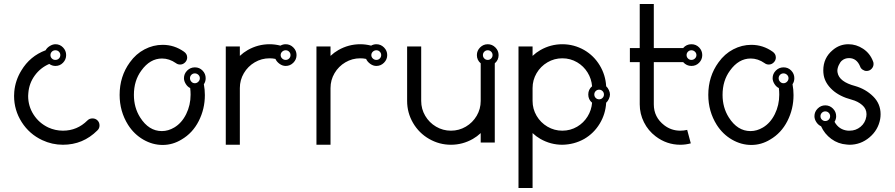

<svg xmlns="http://www.w3.org/2000/svg" viewBox="-20 -720 4450 955"><path d="M256 -500Q242 -500 227.5 -491Q213 -482 207 -470Q129 -441 86 -369Q56 -320 51 -264Q50 -253 50 -243Q50 -172 88 -112.5Q126 -53 190 -23Q239 0 293 0Q393 0 464 -71Q475 -81 475 -96Q475 -111 465 -121Q455 -131 440 -131Q425 -131 415 -121Q364 -70 293 -70Q255 -70 220 -86Q174 -108 147 -150Q120 -192 120 -243Q120 -250 121 -258Q125 -306 153 -344.5Q181 -383 225 -402Q239 -392 256 -392Q278 -392 293.5 -408Q309 -424 309 -446Q309 -468 293.5 -484Q278 -500 256 -500ZM238 -463Q245 -470 255.5 -470Q266 -470 273 -463Q280 -456 280 -446Q280 -436 273 -429Q266 -422 255.5 -422Q245 -422 238 -429Q231 -436 231 -446Q231 -456 238 -463Z M789 -497Q742 -497 699 -474.5Q656 -452 626 -410Q575 -340 575 -248Q575 -166 617 -99Q647 -52 693 -25.5Q739 1 789 1Q839 1 883 -26Q938 -58 968.5 -118Q999 -178 999 -247Q999 -274 994 -301Q1003 -314 1003 -331Q1003 -353 987.5 -369Q972 -385 949.5 -385Q927 -385 911 -369Q895 -353 895 -331Q895 -317 904 -302.5Q913 -288 926 -282Q928 -266 928 -249Q928 -197 906 -152.5Q884 -108 847 -86Q817 -68 785 -68Q720 -68 677 -136Q646 -185 646 -248Q646 -319 683 -369Q726 -429 786 -429Q822 -429 855 -406Q864 -399 876 -399Q890 -399 900.5 -409.5Q911 -420 911 -434Q911 -452 895 -463Q847 -497 789 -497ZM932 -348Q939 -355 949 -355Q959 -355 966.5 -348Q974 -341 974 -331Q974 -321 966.5 -313.5Q959 -306 949 -306Q939 -306 932 -313.5Q925 -321 925 -331Q925 -341 932 -348Z M1401 -500Q1387 -500 1375 -493Q1348 -500 1321 -500Q1263 -500 1212 -471Q1191 -459 1173 -442V-489H1103V-282V0H1173V-282Q1173 -322 1193 -356Q1213 -390 1247 -410Q1281 -430 1321 -430Q1336 -430 1350 -427Q1356 -413 1370.5 -402.5Q1385 -392 1401 -392Q1423 -392 1439 -408Q1455 -424 1455 -446Q1455 -468 1439 -484Q1423 -500 1401 -500ZM1383.5 -463Q1391 -470 1401 -470Q1411 -470 1418 -463Q1425 -456 1425 -446Q1425 -436 1418 -429Q1411 -422 1401 -422Q1391 -422 1383.5 -429Q1376 -436 1376 -446Q1376 -456 1383.5 -463Z M1852 -500Q1838 -500 1826 -493Q1799 -500 1772 -500Q1714 -500 1663 -471Q1642 -459 1624 -442V-489H1554V-282V0H1624V-282Q1624 -322 1644 -356Q1664 -390 1698 -410Q1732 -430 1772 -430Q1787 -430 1801 -427Q1807 -413 1821.5 -402.5Q1836 -392 1852 -392Q1874 -392 1890 -408Q1906 -424 1906 -446Q1906 -468 1890 -484Q1874 -500 1852 -500ZM1834.5 -463Q1842 -470 1852 -470Q1862 -470 1869 -463Q1876 -456 1876 -446Q1876 -436 1869 -429Q1862 -422 1852 -422Q1842 -422 1834.5 -429Q1827 -436 1827 -446Q1827 -456 1834.5 -463Z M2352 -446Q2352 -421 2371 -405Q2371 -405 2371 -218Q2371 -178 2351 -144Q2331 -110 2297 -90Q2263 -70 2223 -70Q2183 -70 2149 -90Q2115 -110 2095 -144Q2075 -178 2075 -218V-489H2005V-218Q2005 -159 2034.5 -108.5Q2064 -58 2114.5 -29Q2165 0 2223 0Q2281 0 2332 -29Q2353 -41 2371 -58V-11H2441V-405Q2460 -421 2460 -446Q2460 -468 2444 -484Q2428 -500 2406 -500Q2384 -500 2368 -484Q2352 -468 2352 -446ZM2389 -463Q2396 -470 2406 -470Q2416 -470 2423 -463Q2430 -456 2430 -446Q2430 -436 2423 -429Q2416 -422 2406 -422Q2396 -422 2389 -429Q2382 -436 2382 -446Q2382 -456 2389 -463Z M2668 -471Q2647 -459 2629 -442V-489H2559V-218V215H2629V-58Q2647 -41 2668 -29Q2719 0 2777 0Q2836 -1 2886 -29Q2934 -57 2963 -105Q2992 -153 2995 -209Q3003 -216 3008.5 -228Q3014 -240 3014 -250Q3014 -260 3008.5 -272Q3003 -284 2995 -291Q2992 -347 2963 -395Q2934 -443 2886 -471Q2835 -500 2777 -500Q2719 -500 2668 -471ZM2851 -410Q2883 -391 2902.5 -359.5Q2922 -328 2925 -291Q2906 -275 2906 -250Q2906 -225 2925 -209Q2922 -172 2902.5 -140.5Q2883 -109 2851 -90Q2817 -70 2777 -70Q2737 -70 2703 -90Q2669 -110 2649 -144Q2629 -178 2629 -218V-282Q2629 -322 2649 -356Q2669 -390 2703 -410Q2737 -430 2777 -430Q2817 -430 2851 -410ZM2943 -267Q2950 -274 2960 -274Q2970 -274 2977 -267Q2984 -260 2984 -250Q2984 -240 2977 -233Q2970 -226 2960 -226Q2950 -226 2943 -233Q2936 -240 2936 -250Q2936 -260 2943 -267Z M3162 -700V-481H3113V-411H3162V-201Q3162 -154 3183 -112Q3204 -70 3241 -42Q3296 0 3364 0Q3390 0 3416 -7L3398 -74Q3381 -70 3364 -70Q3319 -70 3284 -97Q3232 -137 3232 -201V-411H3378Q3395 -392 3419 -392Q3442 -392 3457.5 -408Q3473 -424 3473 -446Q3473 -468 3457.5 -484Q3442 -500 3419 -500Q3394 -500 3378 -481H3232V-700ZM3436.5 -463Q3444 -456 3444 -446Q3444 -436 3436.5 -429Q3429 -422 3419 -422Q3409 -422 3402 -429Q3395 -436 3395 -446Q3395 -456 3402 -463Q3409 -470 3419 -470Q3429 -470 3436.5 -463Z M3717 -497Q3670 -497 3627 -474.5Q3584 -452 3554 -410Q3503 -340 3503 -248Q3503 -166 3545 -99Q3575 -52 3621 -25.5Q3667 1 3717 1Q3767 1 3811 -26Q3866 -58 3896.5 -118Q3927 -178 3927 -247Q3927 -274 3922 -301Q3931 -314 3931 -331Q3931 -353 3915.5 -369Q3900 -385 3877.5 -385Q3855 -385 3839 -369Q3823 -353 3823 -331Q3823 -317 3832 -302.5Q3841 -288 3854 -282Q3856 -266 3856 -249Q3856 -197 3834 -152.5Q3812 -108 3775 -86Q3745 -68 3713 -68Q3648 -68 3605 -136Q3574 -185 3574 -248Q3574 -319 3611 -369Q3654 -429 3714 -429Q3750 -429 3783 -406Q3792 -399 3804 -399Q3818 -399 3828.5 -409.5Q3839 -420 3839 -434Q3839 -452 3823 -463Q3775 -497 3717 -497ZM3860 -348Q3867 -355 3877 -355Q3887 -355 3894.5 -348Q3902 -341 3902 -331Q3902 -321 3894.5 -313.5Q3887 -306 3877 -306Q3867 -306 3860 -313.5Q3853 -321 3853 -331Q3853 -341 3860 -348Z M4322 -416Q4307 -455 4273 -477.5Q4239 -500 4200 -500Q4156 -500 4122 -471Q4075 -432 4075 -370Q4075 -358 4077 -346Q4084 -306 4120 -273Q4156 -240 4217 -224Q4247 -216 4268.5 -197.5Q4290 -179 4290 -152Q4290 -146 4289 -140Q4284 -109 4260.5 -89.5Q4237 -70 4206 -70Q4202 -70 4198 -70Q4153 -74 4131 -114Q4139 -127 4139 -142Q4139 -164 4123 -180Q4107 -196 4085 -196Q4063 -196 4047 -180Q4031 -164 4031 -142Q4031 -127 4040.5 -112.5Q4050 -98 4064 -92Q4081 -54 4115 -29Q4149 -4 4192 -1Q4199 0 4205 0Q4261 0 4304.5 -36.5Q4348 -73 4358 -128Q4360 -140 4360 -152Q4360 -204 4323 -240.5Q4286 -277 4234 -292Q4154 -313 4146 -359Q4145 -363 4145 -367Q4145 -381 4152 -396Q4159 -411 4167 -418Q4182 -431 4203 -431Q4241 -431 4258 -390Q4261 -380 4270.5 -373.5Q4280 -367 4290 -367Q4305 -367 4315 -377.5Q4325 -388 4325 -402Q4325 -410 4322 -416ZM4102 -159Q4109 -152 4109 -142Q4109 -132 4102 -125Q4095 -118 4085 -118Q4075 -118 4068 -125Q4061 -132 4061 -142Q4061 -152 4068 -159Q4075 -166 4085 -166Q4095 -166 4102 -159Z"/></svg>

Font: Sakbunderan
Style: Regular
Weight: 400
Version: Version 1.00